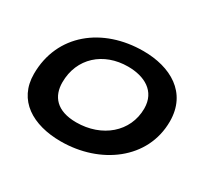

<svg xmlns="http://www.w3.org/2000/svg" viewBox="-114 -664 898 845"><g transform="rotate(30 335.0 -241.0)"><path d="M277 22.5C476.5 22.5 649.5 -102 649.5 -293.5C649.5 -440 532 -504 394.5 -504C188 -504 26.5 -378 26.5 -176C26.5 -42.5 134 22.5 277 22.5ZM294 -84C193.5 -84 153.5 -136.5 153.5 -206.5C153.5 -330 246 -411 370 -411C452.5 -411 523.5 -375 523.5 -286.5C523.5 -167.5 424 -84 294 -84Z"/></g></svg>

Font: Gluten
Style: Italic
Weight: 400
Italic angle: -13°
Designer: Tyler Finck
Foundry: Etcetera Type Company
Version: Version 0.920